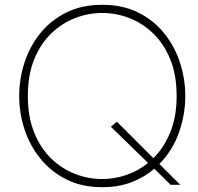

<svg xmlns="http://www.w3.org/2000/svg" viewBox="-20 -770 827 800"><path d="M406 10Q321 10 256.5 -22.5Q192 -55 148 -109.5Q104 -164 82 -231.5Q60 -299 60 -370Q60 -441 82 -509Q104 -577 148 -631.5Q192 -686 256.5 -718Q321 -750 406 -750Q491 -750 555.5 -718Q620 -686 664 -631.5Q708 -577 730 -509Q752 -441 752 -370Q752 -291 725 -216Q698 -141 644 -87L731 0H691L623 -67Q581 -31 527 -10.5Q473 10 406 10ZM406 -24Q457 -24 506.5 -41Q556 -58 597 -91L442 -242L467 -263L619 -111Q663 -154 689.5 -219Q716 -284 716 -370Q716 -457 690 -521.5Q664 -586 619.5 -629.5Q575 -673 519.5 -694.5Q464 -716 406 -716Q348 -716 292.5 -694.5Q237 -673 192.5 -629.5Q148 -586 122 -521.5Q96 -457 96 -370Q96 -284 122 -219Q148 -154 192.5 -110.5Q237 -67 292.5 -45.5Q348 -24 406 -24Z"/></svg>

Font: Be Vietnam Pro Thin
Style: Regular
Weight: 100
Designer: Lam Bao, Tony Le, Vietanh Nguyen
Foundry: Yellow Type Foundry
Version: Version 1.002; ttfautohint (v1.8.3)